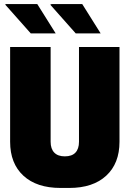

<svg xmlns="http://www.w3.org/2000/svg" viewBox="-20 -918 640 948"><path d="M279 10Q161 10 95.5 -50.5Q30 -111 30 -218V-686H230V-218Q230 -183 248 -164.5Q266 -146 300 -146Q335 -146 352.5 -164.5Q370 -183 370 -218V-686H570V-218Q570 -111 504.5 -50.5Q439 10 322 10ZM354 -753 228 -895 235 -898H386L477 -753ZM132 -753 6 -895 8 -898H164L255 -753Z"/></svg>

Font: Chivo Mono Black
Style: Regular
Weight: 900
Designer: Hector Gatti
Foundry: Omnibus-Type
Version: Version 1.008